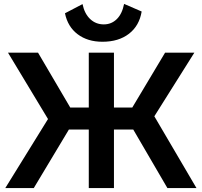

<svg xmlns="http://www.w3.org/2000/svg" viewBox="-20 -964 1035 984"><path d="M505 -750Q429 -750 378 -788.5Q327 -827 313 -896L403 -943Q413 -894 442 -866.5Q471 -839 512 -839Q551 -839 578.5 -866Q606 -893 616 -944L706 -905Q694 -832 641 -791Q588 -750 505 -750ZM7 0 226 -354 21 -694H175L340 -413H435V-694H564V-413H658L826 -694H976L771 -368L987 0H838L663 -300H564V0H435V-300H333L153 0Z"/></svg>

Font: Cantarell
Style: Bold
Weight: 700
Designer: Dave Crossland, Nikolaus Waxweiler, Florian Fecher, Jacques Le Bailly, Eben Sorkin, Alexei Vanyashin, Alexios Zavras, Em
Version: Version 0.303